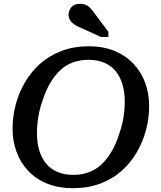

<svg xmlns="http://www.w3.org/2000/svg" viewBox="-20 -971 845 1008"><path d="M363 17Q288 17 229 -6.5Q170 -30 129 -73Q88 -116 67 -173Q46 -230 46 -296Q46 -360 62.5 -422Q79 -484 111.5 -539.5Q144 -595 191.5 -637Q239 -679 303 -703.5Q367 -728 446 -728Q522 -728 580.5 -704Q639 -680 680 -637Q721 -594 742 -537Q763 -480 763 -414Q763 -350 746.5 -288Q730 -226 697.5 -170.5Q665 -115 617.5 -73Q570 -31 506 -7Q442 17 363 17ZM444 -657Q400 -657 363 -643.5Q326 -630 296.5 -602.5Q267 -575 243.5 -535Q220 -495 203 -442Q193 -414 186.5 -385Q180 -356 177 -327.5Q174 -299 174 -271Q174 -222 186 -182Q198 -142 221.5 -113Q245 -84 281 -68.5Q317 -53 365 -53Q409 -53 446 -66.5Q483 -80 512.5 -107.5Q542 -135 565.5 -175Q589 -215 606 -268Q616 -297 622.5 -325.5Q629 -354 632 -382.5Q635 -411 635 -439Q635 -488 623 -528Q611 -568 587.5 -597Q564 -626 528 -641.5Q492 -657 444 -657ZM510 -777H549V-804L480 -896Q468 -913 457 -925.5Q446 -938 432.5 -944.5Q419 -951 400 -951Q370 -951 355 -933.5Q340 -916 340 -894Q340 -878 348 -865Q356 -852 371.5 -842Q387 -832 409 -823Z"/></svg>

Font: Roboto Serif 20pt Medium
Style: Italic
Weight: 500
Italic angle: -10°
Version: Version 1.008